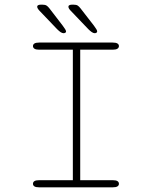

<svg xmlns="http://www.w3.org/2000/svg" viewBox="-20 -801 659 821"><path d="M147.5 0Q133.5 0 127.2 -4Q121 -8 121 -15Q121 -22.5 127.2 -26.5Q133.5 -30.5 147.5 -30.5H291.5V-588.5H147.5Q133.5 -588.5 127.2 -592.8Q121 -597 121 -604Q121 -611 127.2 -615Q133.5 -619 147.5 -619H462Q476 -619 482.2 -615Q488.5 -611 488.5 -604Q488.5 -597 482.2 -592.8Q476 -588.5 462 -588.5H323V-30.5H462Q476 -30.5 482.2 -26.5Q488.5 -22.5 488.5 -15Q488.5 -8 482.2 -4Q476 0 462 0ZM252.5 -659Q246 -659 239.2 -663.5Q232.5 -668 224 -676.5L148 -756Q143 -761.5 141 -765.5Q139 -769.5 139 -772.5Q139 -777 143.5 -779Q148 -781 154 -781H162Q173 -781 179 -777.2Q185 -773.5 191.5 -765L248 -691.5Q262.5 -672.5 262.5 -666.5Q262.5 -662.5 258.8 -660.8Q255 -659 252.5 -659ZM385.5 -659Q379.5 -659 372.8 -663.5Q366 -668 357.5 -676.5L281.5 -756Q272.5 -765.5 272.5 -772.5Q272.5 -777 277 -779Q281.5 -781 287 -781H295Q306.5 -781 312.2 -777.2Q318 -773.5 324.5 -765L381.5 -691.5Q388.5 -682 392 -676.2Q395.5 -670.5 395.5 -666.5Q395.5 -662.5 391.8 -660.8Q388 -659 385.5 -659Z"/></svg>

Font: Sono ExtraLight
Style: Regular
Weight: 200
Designer: Tyler Finck
Foundry: Tyler Finck
Version: Version 2.112